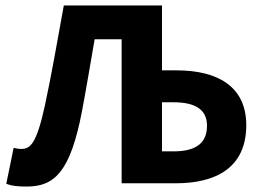

<svg xmlns="http://www.w3.org/2000/svg" viewBox="-20 -672 960 704"><path d="M79 12C183 12 239 -47 281 -266C297 -351 311 -436 327 -528H426V0H625C770 0 883 -56 883 -213C883 -357 775 -414 628 -414H574V-652H214C191 -526 170 -403 144 -282C113 -142 90 -126 58 -126C46 -126 38 -128 30 -130L3 2C24 10 45 12 79 12ZM574 -117V-297H616C698 -297 739 -269 739 -211C739 -144 694 -117 616 -117Z"/></svg>

Font: Giro Sans Regular
Style: Bold
Weight: 700
Designer: Paul D. Hunt
Foundry: Adobe Systems Incorporated
Version: Version 1.000;PS 1.0;hotconv 1.0.88;makeotf.lib2.5.647800